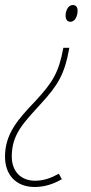

<svg xmlns="http://www.w3.org/2000/svg" viewBox="-60 -545 363 767"><path d="M231 -525C211 -525 202 -500 202 -483C202 -467 209 -458 221 -458C241 -458 250 -483 250 -502C250 -517 243 -525 231 -525ZM217 -354H193C175 -254 149 -215 83 -143C11 -68 -40 -10 -40 81C-40 154 5 202 78 202C117 202 152 191 187 171L175 149C146 165 116 177 80 177C24 177 -13 140 -13 80C-13 -9 35 -55 102 -129C171 -204 198 -247 217 -354Z"/></svg>

Font: Noto Sans Condensed Thin
Style: Italic
Weight: 100
Width: 3
Italic angle: -12°
Designer: Monotype Design Team
Foundry: Monotype Imaging Inc.
Version: Version 2.013